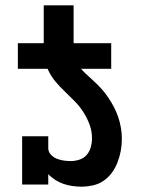

<svg xmlns="http://www.w3.org/2000/svg" viewBox="-20 -692 540 720"><path d="M47 -434V-530H144V-672H256V-530H397V-434ZM285 8Q268 8 251 5.5Q234 3 218 -2.5Q202 -8 187 -17.5Q172 -27 161 -39V0H63V-181H161V-136Q161 -123 170.5 -112.5Q180 -102 192.5 -97Q205 -92 218.5 -90Q232 -88 245 -88Q262 -88 278.5 -93.5Q295 -99 305.5 -111.5Q316 -124 320.5 -140.5Q325 -157 325 -174Q325 -200 316 -224.5Q307 -249 293 -271Q279 -293 261 -311.5Q243 -330 224 -348Q205 -366 188.5 -385.5Q172 -405 161 -428.5Q150 -452 147 -478Q144 -504 144 -530H256Q256 -509 259.5 -488Q263 -467 273.5 -449.5Q284 -432 299.5 -417.5Q315 -403 330.5 -389Q346 -375 360 -359.5Q374 -344 385.5 -327Q397 -310 407 -291Q417 -272 423.5 -252.5Q430 -233 433.5 -212.5Q437 -192 437 -171Q437 -149 433 -127Q429 -105 421 -84Q413 -63 400 -45Q387 -27 369 -14.5Q351 -2 329 3Q307 8 285 8Z"/></svg>

Font: Iosevka Slab
Style: Bold
Weight: 700
Monospace: yes
Designer: Belleve Invis
Foundry: Belleve Invis
Version: Version 11.1.1; ttfautohint (v1.8.3)